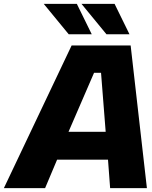

<svg xmlns="http://www.w3.org/2000/svg" viewBox="-27 -972 783 992"><path d="M328 -795 199 -952H370L447 -795ZM523 -795 394 -952H565L642 -795ZM-7 0 343 -737H648L732 0H542L531 -147H268L206 0ZM327 -291H519L495 -596H459Z"/></svg>

Font: Tomorrow
Style: Bold Italic
Weight: 700
Italic angle: -10°
Designer: Tony de Marco, Monica Rizzolli
Foundry: Just in Type
Version: Version 2.002